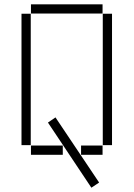

<svg xmlns="http://www.w3.org/2000/svg" viewBox="-20 -720 621 893"><path d="M124 -700V-657H457V-700ZM80 -656V-45H123V-656ZM458 -656V-45H501V-656ZM238 -174 203 -150 405 153 441 129ZM124 -43V0H272V-43ZM357 -43V0H457V-43Z"/></svg>

Font: Anthony
Style: Regular
Weight: 400
Designer: Sun Young Oh
Foundry: Velvetyne Type Foundry
Version: Version 1.000;hotconv 1.0.109;makeotfexe 2.5.65596